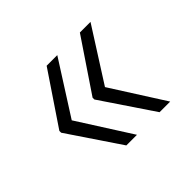

<svg xmlns="http://www.w3.org/2000/svg" viewBox="-104 -668 743 743"><g transform="rotate(-45 267.5 -296.0)"><path d="M397.4 -514.2H455.6L316.8 -296.2L455.6 -78.1H397.4L253.9 -291.2V-301.1ZM72.1 -301.1 215.6 -514.2H273.8L134.9 -296.2L273.8 -78.1H215.6L72.1 -291.2Z"/></g></svg>

Font: Inter P Light
Style: Regular
Weight: 300
Designer: Rasmus Andersson
Foundry: rsms
Version: Version 3.018;git-588b23468